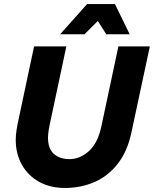

<svg xmlns="http://www.w3.org/2000/svg" viewBox="-20 -920 763 952"><path d="M58 -227Q58 -238 59 -249.5Q60 -261 62 -274.5Q64 -288 67 -304L149 -690H309L225 -295Q223 -285 221.5 -275Q220 -265 219 -256Q218 -247 218 -238Q218 -183 247 -157Q276 -131 325 -131Q376 -131 420.5 -170.5Q465 -210 483 -295L567 -690H723L632 -265Q612 -169 563.5 -107.5Q515 -46 447.5 -17Q380 12 302 12Q228 12 173 -19Q118 -50 88 -104Q58 -158 58 -227ZM278 -750 412 -900H550L623 -750H507L465 -816L399 -750Z"/></svg>

Font: Radio Canada
Style: Italic
Weight: 400
Italic angle: -12°
Designer: Charles Daoud, Etienne Aubert Bonn, Alexandre Saumier Demers, Jacques Le Bailly
Foundry: Radio-Canada
Version: Version 2.104;gftools[0.9.28.dev5+ged2979d]